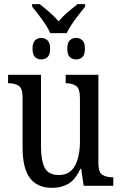

<svg xmlns="http://www.w3.org/2000/svg" viewBox="-20 -897 588 927"><path d="M223 -737Q214 -757 198.5 -780.5Q183 -804 165.5 -826.5Q148 -849 135 -865V-877H172Q195 -859 219.5 -837.5Q244 -816 263 -794Q281 -816 306 -837.5Q331 -859 354 -877H391V-865Q378 -849 360.5 -826.5Q343 -804 327 -780.5Q311 -757 302 -737ZM179 -610Q162 -610 149.5 -621Q137 -632 137 -662Q137 -691 149.5 -702.5Q162 -714 179 -714Q196 -714 209 -702.5Q222 -691 222 -662Q222 -632 209 -621Q196 -610 179 -610ZM348 -610Q330 -610 317.5 -621Q305 -632 305 -662Q305 -691 317.5 -702.5Q330 -714 348 -714Q365 -714 377.5 -702.5Q390 -691 390 -662Q390 -632 377.5 -621Q365 -610 348 -610ZM232 10Q161 10 125 -36.5Q89 -83 89 -186V-427Q89 -471 70 -483Q51 -495 23 -495H19V-536H178V-189Q178 -122 196 -87Q214 -52 264 -52Q318 -52 342 -97Q366 -142 366 -215V-422Q366 -470 347 -482.5Q328 -495 300 -495H297V-536H455V-109Q455 -64 475 -52.5Q495 -41 523 -41H527V0H384L372 -82H368Q343 -28 309 -9Q275 10 232 10Z"/></svg>

Font: Noto Serif Condensed
Style: Regular
Weight: 400
Width: 3
Designer: Monotype Design Team
Foundry: Monotype Imaging Inc.
Version: Version 2.013; ttfautohint (v1.8.4.7-5d5b)